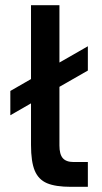

<svg xmlns="http://www.w3.org/2000/svg" viewBox="-20 -720 395 743"><path d="M20 -368 100 -414V-700H210V-478L320 -541V-447L210 -384V-157Q210 -123 223 -108Q236 -93 265 -93H320V3H255Q195 3 162 -11Q129 -25 114.5 -59.5Q100 -94 100 -159V-320L20 -274Z"/></svg>

Font: .
Style: 
Weight: 500
Designer: A.Korolkova, Vitaly Kuzmin
Foundry: ParaType Ltd
Version: Version 1.000; Glyphs 3.2, build 3192.0